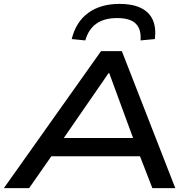

<svg xmlns="http://www.w3.org/2000/svg" viewBox="-37 -968 982 988"><path d="M-17 0 483 -705H590L865 0H747L669 -201L721 -164H184L253 -201L113 0ZM522 -592 272 -230 239 -258H695L658 -230L525 -592ZM402 -760 332 -767Q354 -856 417.5 -902Q481 -948 579 -948Q645 -948 688 -927Q731 -906 749 -866Q767 -826 760 -767L686 -760Q691 -816 662.5 -845.5Q634 -875 566 -875Q499 -875 458.5 -846Q418 -817 402 -760Z"/></svg>

Font: Nunito Sans 10pt Expanded SemiBold
Style: Italic
Weight: 600
Width: 7
Italic angle: -9°
Designer: Vernon Adams
Foundry: Vernon Adams
Version: Version 3.101;gftools[0.9.27]